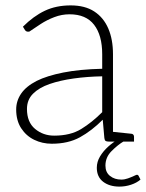

<svg xmlns="http://www.w3.org/2000/svg" viewBox="-20 -525 541 712"><path d="M172 8Q137 8 107 -6.5Q77 -21 58.5 -49.5Q40 -78 40 -119Q40 -151 58.5 -178Q77 -205 116 -225Q154 -244 214.5 -256Q275 -268 359 -270V-324Q359 -394 329 -433Q299 -472 238 -472Q209 -472 181.5 -461.5Q154 -451 131 -436Q108 -421 89 -408Q84 -407 80 -408Q76 -409 73 -413L65 -426Q104 -465 146 -485Q188 -505 242 -505Q295 -505 329.5 -482.5Q364 -460 381.5 -419.5Q399 -379 399 -324V0H383Q375 0 371.5 -2.5Q368 -5 367 -13L361 -81Q320 -40 276.5 -16Q233 8 172 8ZM181 -22Q241 -22 281 -46.5Q321 -71 359 -109V-242Q304 -241 253.5 -234Q203 -227 164 -213.5Q125 -200 102.5 -177.5Q80 -155 80 -121Q80 -72 110 -47Q140 -22 181 -22ZM386 0 390 -37 467 -29Q471 -29 474 -26Q477 -23 477 -18V0ZM488 123Q492 123 494 127L501 141Q487 153 466 160Q445 167 423 167Q386 167 362.5 149Q339 131 339 97Q339 75 351 55Q363 35 381.5 18.5Q400 2 418 -8L439 -1Q417 12 394 35Q371 58 371 89Q371 114 388 127.5Q405 141 430 141Q442 141 454.5 136.5Q467 132 476.5 127.5Q486 123 488 123Z"/></svg>

Font: Aleo ExtraLight
Style: Regular
Weight: 250
Designer: Alessio Laiso
Foundry: Alessio Laiso
Version: Version 2.001;gftools[0.9.29]